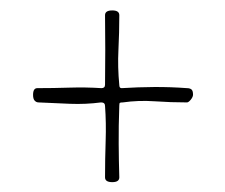

<svg xmlns="http://www.w3.org/2000/svg" viewBox="-20 -430 439 374"><path d="M184.6 -223.6Q184.6 -230.5 176.8 -230.5Q147 -226.6 116.5 -227.8Q85.9 -229 55.2 -230.5Q50.8 -230.5 47.6 -233.9Q44.4 -237.3 44.4 -245.1Q44.4 -258.3 52.7 -258.3Q84 -258.3 115.2 -259.3Q146.5 -260.3 177.7 -258.3Q184.6 -258.3 184.6 -265.1Q185.5 -333.5 184.6 -400.4Q184.6 -409.7 198.7 -409.7Q212.4 -409.7 212.4 -400.4Q212.4 -366.7 210.7 -333Q209 -299.3 212.4 -264.2Q212.4 -258.3 216.8 -258.3Q249 -260.3 280.5 -260.5Q312 -260.7 344.2 -258.3Q349.6 -258.3 352.8 -255.9Q356 -253.4 356 -245.6Q356 -241.2 351.6 -235.8Q347.2 -230.5 344.2 -230.5Q312.5 -230.5 281.2 -232.7Q250 -234.9 219.2 -230.5Q214.8 -230.5 213.6 -229.7Q212.4 -229 212.4 -224.6Q210.9 -183.1 211.2 -150.1Q211.4 -117.2 212.4 -84.5Q212.4 -75.2 198.7 -75.2Q184.6 -75.2 184.6 -84.5Q184.6 -120.1 185.8 -155.5Q187 -190.9 184.6 -223.6Z"/></svg>

Font: IM FELL French Canon
Style: Regular
Weight: 400
Designer: Igino Marini
Foundry: Igino Marini,
Version: 3.00